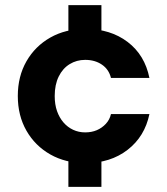

<svg xmlns="http://www.w3.org/2000/svg" viewBox="-20 -620 648 744"><path d="M245 104V-70H373V104ZM245 -426V-600H373V-426ZM311 12Q234 12 175 -21.5Q116 -55 82.5 -113.5Q49 -172 49 -248Q49 -324 82.5 -382.5Q116 -441 175 -474.5Q234 -508 311 -508Q408 -508 474.5 -457.5Q541 -407 559 -318H410Q402 -351 375 -369.5Q348 -388 310 -388Q277 -388 250 -371.5Q223 -355 207.5 -323.5Q192 -292 192 -248Q192 -215 201 -189.5Q210 -164 226 -145.5Q242 -127 263.5 -117Q285 -107 310 -107Q335 -107 355 -115.5Q375 -124 390 -140Q405 -156 410 -178H559Q541 -91 474.5 -39.5Q408 12 311 12Z"/></svg>

Font: DM Sans 24pt ExtraBold
Style: Regular
Weight: 800
Designer: Colophon Foundry, Jonny Pinhorn
Foundry: Colophon Foundry
Version: Version 4.004;gftools[0.9.30]